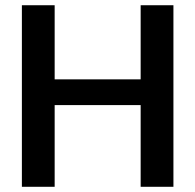

<svg xmlns="http://www.w3.org/2000/svg" viewBox="-20 -717 750 737"><path d="M189.8 -313.6H519.9V0H645.7V-696.9H519.9V-412.4H189.8V-696.9H64V0H189.8Z"/></svg>

Font: Diatome Semibold
Style: Regular
Weight: 600
Designer: 15.100.17
Foundry: 15.100.17
Version: Version 1.005;Fontself Maker 3.5.8